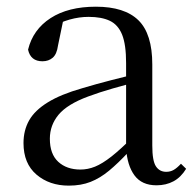

<svg xmlns="http://www.w3.org/2000/svg" viewBox="-20 -551 597 585"><path d="M189.7 14.6Q130.5 14.6 91.1 -19.1Q51.6 -52.8 51.6 -115.1Q51.6 -153.9 68.8 -184.3Q85.9 -214.6 125.4 -239Q164.9 -263.5 230.9 -282.3Q272.8 -294.9 318.8 -306.7Q364.8 -318.5 404.8 -327.7V-303.3Q364.8 -293.3 323.7 -281.5Q282.6 -269.7 248.6 -257Q185.3 -233.6 158.6 -201.7Q131.9 -169.7 131.9 -128.2Q131.9 -81.6 157.5 -58Q183.2 -34.4 225.1 -34.4Q247.6 -34.4 269.6 -43.3Q291.6 -52.2 319.7 -74.2Q347.7 -96.3 385.8 -134.4L394.5 -87.1H370.9Q339.7 -53.7 312.5 -31.1Q285.2 -8.4 256.1 3.1Q227 14.6 189.7 14.6ZM456.8 13.6Q412.1 13.6 389.8 -16.6Q367.5 -46.7 364.2 -99.7V-103.3V-359Q364.2 -415 352.1 -445.3Q339.9 -475.6 314.7 -487.6Q289.6 -499.6 250 -499.6Q221.3 -499.6 192.1 -491.4Q162.9 -483.2 129.7 -464.7L173.2 -491.9L156.8 -412.7Q153.2 -386 140.7 -375.2Q128.1 -364.3 109.4 -364.3Q73.2 -364.3 65.5 -399.7Q80.4 -461 134.1 -495.8Q187.8 -530.6 272.2 -530.6Q359.5 -530.6 401.8 -489.2Q444 -447.8 444 -354.6V-107.7Q444 -60.8 455.1 -44.2Q466.1 -27.5 486.4 -27.5Q499 -27.5 509 -33.2Q519 -38.8 531.4 -52.1L547.1 -36.7Q531.2 -10.7 508.6 1.4Q486 13.6 456.8 13.6Z"/></svg>

Font: Noto Serif TC
Style: Regular
Weight: 200
Designer: Ryoko NISHIZUKA 西塚涼子 (kana & ideographs); Frank Grießhammer (Latin, Greek & Cyrillic); Wenlong ZHANG 张文龙 (bopomofo); San
Foundry: Adobe
Version: Version 2.001;hotconv 1.1.0;makeotfexe 2.6.0